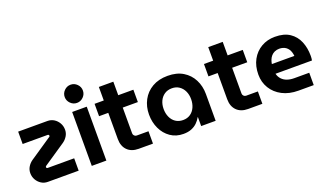

<svg xmlns="http://www.w3.org/2000/svg" viewBox="-71 -1219 2910 1707"><g transform="rotate(-20 1383.5 -365.5)"><path d="M156 0Q122 0 95 -17Q68 -34 51.5 -62.5Q35 -91 35 -126Q35 -158 51.5 -185Q68 -212 94 -230L303 -371Q307 -373 308 -376Q309 -379 309 -381Q309 -386 305.5 -389.5Q302 -393 297 -393H60V-510H337Q371 -510 398 -493Q425 -476 441.5 -447.5Q458 -419 458 -384Q458 -352 441.5 -325Q425 -298 399 -280L190 -139Q187 -137 185.5 -134Q184 -131 184 -129Q184 -124 187.5 -120.5Q191 -117 196 -117H447V0Z M571 0V-510H709V0ZM640 -571Q605 -571 579.5 -596.5Q554 -622 554 -657Q554 -692 579.5 -717.5Q605 -743 640 -743Q675 -743 700.5 -717.5Q726 -692 726 -657Q726 -622 700.5 -596.5Q675 -571 640 -571Z M1015 0Q947 0 908.5 -39Q870 -78 870 -145V-638H1007V-149Q1007 -136 1016.5 -126.5Q1026 -117 1039 -117H1150V0ZM783 -393V-510H1150V-393Z M1436 12Q1366 12 1314 -24Q1262 -60 1233.5 -120.5Q1205 -181 1205 -254Q1205 -329 1237.5 -390Q1270 -451 1331 -486.5Q1392 -522 1477 -522Q1563 -522 1622 -486Q1681 -450 1712 -389Q1743 -328 1743 -254V0H1606V-85H1604Q1589 -58 1566.5 -36Q1544 -14 1512 -1Q1480 12 1436 12ZM1475 -105Q1515 -105 1544 -125Q1573 -145 1588.5 -179.5Q1604 -214 1604 -256Q1604 -298 1588.5 -331.5Q1573 -365 1544 -385Q1515 -405 1475 -405Q1434 -405 1404.5 -385Q1375 -365 1359.5 -331.5Q1344 -298 1344 -256Q1344 -214 1359.5 -179.5Q1375 -145 1404.5 -125Q1434 -105 1475 -105Z M2050 0Q1982 0 1943.5 -39Q1905 -78 1905 -145V-638H2042V-149Q2042 -136 2051.5 -126.5Q2061 -117 2074 -117H2185V0ZM1818 -393V-510H2185V-393Z M2527 0Q2440 0 2375.5 -33.5Q2311 -67 2275.5 -125Q2240 -183 2240 -255Q2240 -336 2273 -396Q2306 -456 2363 -489Q2420 -522 2492 -522Q2578 -522 2631.5 -486Q2685 -450 2710 -389.5Q2735 -329 2735 -255Q2735 -245 2734 -231.5Q2733 -218 2731 -211H2386Q2394 -180 2413.5 -159Q2433 -138 2462.5 -127.5Q2492 -117 2529 -117H2671V0ZM2385 -303H2598Q2596 -322 2591 -338.5Q2586 -355 2577 -368Q2568 -381 2556 -390Q2544 -399 2528 -404Q2512 -409 2493 -409Q2468 -409 2448.5 -400Q2429 -391 2416 -376Q2403 -361 2395.5 -342Q2388 -323 2385 -303Z"/></g></svg>

Font: MuseoModerno Thin SemiBold
Style: Regular
Weight: 600
Version: Version 1.003